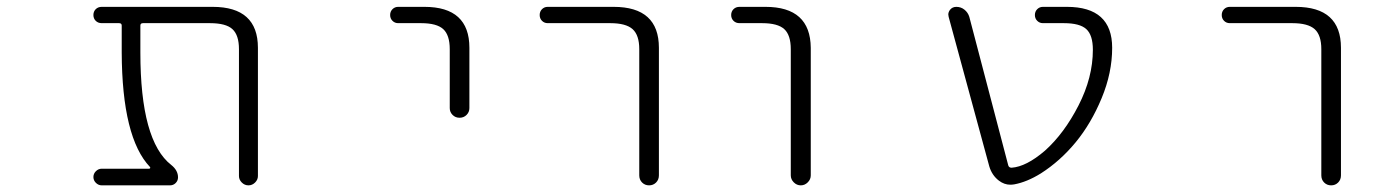

<svg xmlns="http://www.w3.org/2000/svg" viewBox="-20 -565 4040 563"><path d="M736.3 -48.8Q736.3 -38.1 728 -29.8Q719.7 -21.5 708.5 -21.5Q697.3 -21.5 689 -29.8Q680.7 -38.1 680.7 -48.8V-420.9Q680.7 -461.9 661.6 -479.5Q642.6 -497.1 595.7 -497.1H399.4Q391.6 -497.1 391.6 -490.2V-411.1Q391.6 -151.4 482.4 -81.1Q502 -65.4 502 -44.9Q502 -35.2 495.1 -28.3Q488.3 -21.5 478.5 -21.5H278.3Q268.6 -21.5 261.2 -28.8Q253.9 -36.1 253.9 -45.9Q253.9 -55.7 261.2 -63Q268.6 -70.3 278.3 -70.3H417Q419.9 -70.3 420.4 -72.3Q420.9 -74.2 419.9 -75.2Q337.9 -161.1 336.9 -411.1V-490.2Q336.9 -497.1 329.1 -497.1H278.3Q267.6 -497.1 260.7 -503.9Q253.9 -510.7 253.9 -521Q253.9 -531.2 260.7 -538.1Q267.6 -544.9 278.3 -544.9H603.5Q736.3 -544.9 736.3 -424.8Z M1147.5 -497.1Q1137.7 -497.1 1130.9 -503.9Q1124 -510.7 1124 -521Q1124 -531.2 1130.9 -538.1Q1137.7 -544.9 1147.5 -544.9H1224.6Q1356.4 -544.9 1356.4 -424.8V-248Q1356.4 -236.3 1348.1 -228Q1339.8 -219.7 1327.6 -219.7Q1315.4 -219.7 1307.1 -228Q1298.8 -236.3 1298.8 -248V-420.9Q1298.8 -461.9 1279.8 -479.5Q1260.7 -497.1 1214.8 -497.1Z M1585.9 -497.1Q1576.2 -497.1 1569.3 -503.9Q1562.5 -510.7 1562.5 -521Q1562.5 -531.2 1569.3 -538.1Q1576.2 -544.9 1585.9 -544.9H1779.3Q1912.1 -544.9 1912.1 -424.8V-50.8Q1912.1 -38.1 1903.8 -29.8Q1895.5 -21.5 1883.3 -21.5Q1871.1 -21.5 1862.8 -29.8Q1854.5 -38.1 1854.5 -50.8V-420.9Q1854.5 -461.9 1835 -479.5Q1815.4 -497.1 1769.5 -497.1Z M2148.4 -497.1Q2137.7 -497.1 2130.9 -503.9Q2124 -510.7 2124 -521Q2124 -531.2 2130.9 -538.1Q2137.7 -544.9 2148.4 -544.9H2224.6Q2356.4 -544.9 2357.4 -424.8V-50.8Q2357.4 -39.1 2348.6 -30.3Q2339.8 -21.5 2328.1 -21.5Q2316.4 -21.5 2307.6 -30.3Q2298.8 -39.1 2298.8 -50.8V-420.9Q2298.8 -461.9 2279.8 -479.5Q2260.7 -497.1 2214.8 -497.1Z M3043.9 -123Q3100.6 -173.8 3142.6 -255.9Q3184.6 -337.9 3184.6 -418.9Q3184.6 -461.9 3165.5 -479.5Q3146.5 -497.1 3099.6 -497.1H3038.1Q3028.3 -497.1 3021.5 -503.9Q3014.6 -510.7 3014.6 -521Q3014.6 -531.2 3021.5 -538.1Q3028.3 -544.9 3038.1 -544.9H3108.4Q3241.2 -544.9 3241.2 -424.8Q3241.2 -351.6 3210.4 -277.3Q3179.7 -203.1 3134.3 -147.9Q3088.9 -92.8 3032.2 -56.6Q2991.2 -31.2 2954.1 -24.4Q2948.2 -23.4 2942.4 -23.4Q2924.8 -23.4 2909.2 -35.2Q2888.7 -50.8 2880.9 -77.1L2761.7 -515.6Q2760.7 -519.5 2760.7 -522.5Q2760.7 -529.3 2765.6 -536.1Q2772.5 -544.9 2784.2 -544.9Q2797.9 -544.9 2808.1 -536.6Q2818.4 -528.3 2822.3 -515.6L2936.5 -80.1Q2938.5 -73.2 2946.3 -73.2Q2989.3 -76.2 3043.9 -123Z M3585.9 -497.1Q3576.2 -497.1 3569.3 -503.9Q3562.5 -510.7 3562.5 -521Q3562.5 -531.2 3569.3 -538.1Q3576.2 -544.9 3585.9 -544.9H3779.3Q3912.1 -544.9 3912.1 -424.8V-50.8Q3912.1 -38.1 3903.8 -29.8Q3895.5 -21.5 3883.3 -21.5Q3871.1 -21.5 3862.8 -29.8Q3854.5 -38.1 3854.5 -50.8V-420.9Q3854.5 -461.9 3835 -479.5Q3815.4 -497.1 3769.5 -497.1Z"/></svg>

Font: Rounded-X Mgen+ 1m light
Style: Regular
Weight: 200
Designer: [Source Han Sans]
Ryoko NISHIZUKA  (kana & ideographs); Paul D. Hunt (Latin, Greek & Cyrillic); Wenlong ZHANG  (bopomofo
Version: Version 1.059.20150602